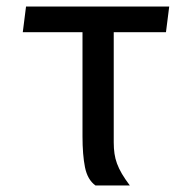

<svg xmlns="http://www.w3.org/2000/svg" viewBox="-20 -570 590 590"><path d="M329.5 -471V-132.5Q329.5 -113.5 331.8 -98Q334 -82.5 339.5 -67.5Q345 -52.5 354.5 -36.2Q364 -20 379 0H273.5Q249 -17.5 241.2 -55.8Q233.5 -94 233.5 -151.5V-471H50L60 -550H500L490 -471Z"/></svg>

Font: B612
Style: Regular
Weight: 400
Designer: Nicolas Chauveau, Thomas Paillot, Jonathan Favre-Lamarine, Jean-Luc Vinot
Foundry: AIRBUS
Version: Version 1.008